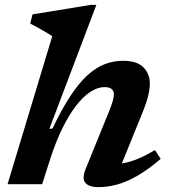

<svg xmlns="http://www.w3.org/2000/svg" viewBox="-20 -756 696 788"><path d="M187 -106.5 153 0H11L194.5 -607.5Q185.5 -613.5 169.8 -623Q154 -632.5 136.2 -642.2Q118.5 -652 104 -659.5L113.5 -697L352.5 -736H375.5L182.5 -227L195.5 -228.5Q233 -307.5 268.2 -361Q303.5 -414.5 338.2 -446.5Q373 -478.5 409.5 -492.5Q446 -506.5 485.5 -506.5Q542 -506.5 568.5 -479.8Q595 -453 595 -412.5Q595 -392 588.2 -363.5Q581.5 -335 563.5 -290.5L462.5 -42L435 -83.5Q461.5 -82 488.5 -86.8Q515.5 -91.5 546.5 -104.5Q577.5 -117.5 616 -140L639.5 -104Q587 -59 542 -33.5Q497 -8 458.2 2Q419.5 12 384.5 12Q345 12 330.2 -5.8Q315.5 -23.5 331.5 -62.5L427 -297.5Q439 -327.5 443.2 -343Q447.5 -358.5 447.5 -369Q447.5 -382.5 438.2 -390.5Q429 -398.5 409 -398.5Q381 -398.5 351 -379Q321 -359.5 292 -321.8Q263 -284 236.2 -229.8Q209.5 -175.5 187 -106.5Z"/></svg>

Font: Newsreader 9pt SemiBold
Style: Italic
Weight: 600
Italic angle: -17°
Designer: Hugues Gentile
Foundry: Production Type
Version: Version 1.003